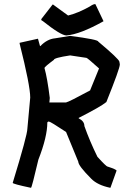

<svg xmlns="http://www.w3.org/2000/svg" viewBox="-20 -925 636 921"><path d="M316.4 -752.9Q451.2 -735.4 451.2 -725.6Q551.3 -641.6 552.7 -628.9L554.7 -617.2V-615.2Q554.7 -596.2 490.2 -435.5Q462.9 -413.1 357.4 -359.4V-357.4Q384.8 -343.8 384.8 -320.3Q410.6 -247.6 447.3 -172.9Q489.7 -126 496.1 -126Q538.6 -112.3 539.1 -106.4L509.8 -24.4H507.8Q447.8 -37.1 418 -67.4Q355.5 -129.9 355.5 -149.4L296.9 -292Q221.7 -341.8 214.8 -341.8H210.9L207 -337.9Q207 -268.6 164.1 -159.2Q132.8 -25.9 128.9 -24.4H127Q41 -42.5 41 -47.9Q111.3 -277.8 111.3 -307.6L125 -457Q125 -514.2 74.2 -715.8V-719.7L162.1 -739.3L171.9 -704.1H173.8Q206.5 -737.8 244.1 -741.2ZM193.4 -598.6Q207 -550.3 218.8 -455.1L216.8 -433.6H296.9Q311 -436.5 412.1 -491.2L455.1 -596.7Q398.9 -647.5 394.5 -647.5L316.4 -659.2Q238.3 -647.5 238.3 -637.7Q193.4 -604.5 193.4 -598.6ZM435.5 -905.3H437.5L476.6 -823.2Q365.2 -760.7 298.8 -754.9Q272 -754.9 183.6 -825.2Q178.7 -825.2 177.7 -833L232.4 -903.3H234.4L306.6 -850.6Q354.5 -862.3 410.2 -893.6Q427.2 -905.3 435.5 -905.3Z"/></svg>

Font: ww_drahtTSB
Style: Regular
Weight: 400
Designer: Dr. Wolfgang Wiebecke
Version: Version 1.06 May 21, 2010, initial release